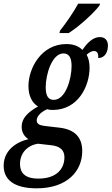

<svg xmlns="http://www.w3.org/2000/svg" viewBox="-67 -786 608 1046"><path d="M257 -606H307C364 -641 447 -718 475 -756L478 -766H359C333 -718 291 -658 260 -619ZM133 240C298 240 381 147 381 37C381 -41 337 -80 261 -90L175 -100C151 -103 133 -110 133 -130C133 -156 162 -179 190 -191C199 -188 208 -187 220 -187C361 -187 421 -320 421 -417C421 -444 416 -468 405 -488C417 -498 429 -508 445 -508C463 -508 470 -494 468 -470C509 -470 521 -509 521 -538C521 -564 507 -584 477 -584C439 -584 408 -552 382 -514C361 -536 330 -546 295 -546C157 -546 88 -413 88 -317C88 -265 107 -226 140 -206C80 -172 51 -139 51 -95C51 -63 68 -40 88 -28C20 -12 -47 34 -47 117C-47 191 7 240 133 240ZM226 -242C198 -242 182 -261 182 -310C182 -381 216 -495 279 -495C307 -495 323 -474 323 -427C323 -355 290 -242 226 -242ZM142 187C67 187 42 154 42 107C42 51 79 6 140 -3L210 5C263 10 284 34 284 71C284 132 243 187 142 187Z"/></svg>

Font: Noto Serif Condensed Semi
Style: Italic
Weight: 600
Width: 3
Italic angle: -12°
Designer: Monotype Design Team
Foundry: Monotype Imaging Inc.
Version: Version 1.901